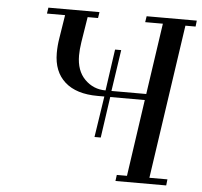

<svg xmlns="http://www.w3.org/2000/svg" viewBox="-51 -755 850 808"><g transform="rotate(5 374.0 -351.0)"><path d="M117.2 -676.8 121.1 -702.1H336.9L333 -676.8H289.1L272 -569.8Q267.1 -537.6 267.1 -513.2Q267.1 -448.7 303.2 -412.4Q339.4 -376 391.1 -376L416 -550.8H441.9L416 -376H563L606.9 -676.8H532.2L536.1 -702.1H748L745.1 -676.8H702.1L606.9 -25.9H683.1L680.2 0H465.8L469.2 -25.9H512.2L559.1 -350.1H413.1L388.2 -176.8H361.8L388.2 -350.1H359.9Q269.5 -350.1 221.2 -393.3Q172.9 -436.5 172.9 -515.1Q172.9 -546.4 178.2 -578.1L193.8 -676.8Z"/></g></svg>

Font: Dehuti Alt
Style: Bold-Italic
Weight: 700
Version: Version 1.2